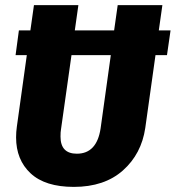

<svg xmlns="http://www.w3.org/2000/svg" viewBox="-20 -714 688 752"><path d="M634 -498H589L549 -213Q534 -111 461.5 -46.5Q389 18 269 18Q157 18 100 -35Q43 -88 43 -176Q43 -197 46 -218L85 -498H41L54 -595H99L113 -694H287L273 -595H427L441 -694H616L602 -595H648ZM414 -498H260L219 -208Q217 -198 217 -179Q217 -112 281 -112Q359 -112 374 -211Z"/></svg>

Font: Fira Sans Condensed ExtraBold
Style: Italic
Weight: 800
Width: 3
Italic angle: -8°
Designer: bBox Type GmbH & Carrois Corporate GbR & Edenspiekermann AG
Foundry: bBox Type GmbH & Carrois Corporate GbR & Edenspiekermann AG
Version: Version 4.301